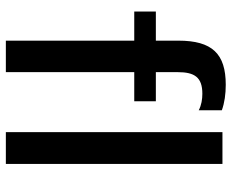

<svg xmlns="http://www.w3.org/2000/svg" viewBox="-86 -686 773 640"><g transform="rotate(90 300.0 -366.5)"><path d="M221 -500V-573C221 -629 238 -655 293 -655C311 -655 331 -652 348 -643V-720C323 -729 294 -733 263 -733C160 -733 116 -688 116 -575V-500H19V-428H116V0H221V-428H318V-500ZM421 0H527V-722H421Z"/></g></svg>

Font: Perun Medium
Style: Regular
Weight: 500
Foundry: Copyright (c) Stefan Peev, Context Ltd, 2016
Version: Version 1.089